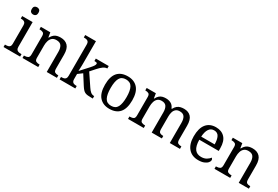

<svg xmlns="http://www.w3.org/2000/svg" viewBox="65 -1799 4122 2847"><g transform="rotate(30 2126.0 -375.0)"><path d="M23 0V-42H36Q58 -42 76.5 -46.5Q95 -51 106.5 -65.5Q118 -80 118 -109V-426Q118 -456 106.5 -470.5Q95 -485 76.5 -489.5Q58 -494 36 -494H33V-536H212V-114Q212 -83 223 -67.5Q234 -52 253 -47Q272 -42 294 -42H307V0ZM161 -636Q137 -636 120.5 -650Q104 -664 104 -698Q104 -733 120.5 -746.5Q137 -760 161 -760Q184 -760 201 -746.5Q218 -733 218 -698Q218 -664 201 -650Q184 -636 161 -636Z M348 0V-42H356Q390 -42 414 -54.5Q438 -67 438 -114V-426Q438 -470 414.5 -482Q391 -494 358 -494H353V-536H515L528 -455H533Q554 -493 577.5 -512.5Q601 -532 629 -539Q657 -546 689 -546Q768 -546 812.5 -499.5Q857 -453 857 -350V-114Q857 -67 877.5 -54.5Q898 -42 932 -42H937V0H763V-345Q763 -410 738.5 -446Q714 -482 653 -482Q608 -482 581.5 -459.5Q555 -437 543.5 -400Q532 -363 532 -320V-109Q532 -65 555.5 -53.5Q579 -42 612 -42H617V0Z M983 0V-42H991Q1014 -42 1032.5 -47Q1051 -52 1062 -67.5Q1073 -83 1073 -114V-650Q1073 -680 1061.5 -694.5Q1050 -709 1031.5 -713.5Q1013 -718 991 -718H983V-760H1167V-374Q1167 -361 1166.5 -340Q1166 -319 1165 -298Q1164 -277 1163.5 -262.5Q1163 -248 1163 -248L1288 -385Q1320 -421 1331.5 -440.5Q1343 -460 1343 -474Q1343 -487 1331 -490.5Q1319 -494 1294 -494V-536H1515V-494Q1481 -494 1447 -469.5Q1413 -445 1374 -401L1304 -322L1437 -124Q1463 -84 1488.5 -63Q1514 -42 1548 -42H1551V0H1537Q1494 0 1465 -3Q1436 -6 1416.5 -15.5Q1397 -25 1379.5 -44.5Q1362 -64 1341 -97L1241 -254L1167 -199V-109Q1167 -80 1178.5 -65.5Q1190 -51 1208.5 -46.5Q1227 -42 1249 -42H1252V0Z M1837 10Q1729 10 1667 -59Q1605 -128 1605 -269Q1605 -409 1664.5 -477.5Q1724 -546 1840 -546Q1948 -546 2010 -477.5Q2072 -409 2072 -269Q2072 -128 2012.5 -59Q1953 10 1837 10ZM1839 -42Q1914 -42 1944.5 -99.5Q1975 -157 1975 -269Q1975 -381 1944 -437Q1913 -493 1838 -493Q1763 -493 1732.5 -437Q1702 -381 1702 -269Q1702 -157 1733 -99.5Q1764 -42 1839 -42Z M2155 0V-42H2168Q2202 -42 2223.5 -54.5Q2245 -67 2245 -114V-426Q2245 -470 2223 -482Q2201 -494 2168 -494H2165V-536H2322L2335 -455H2340Q2360 -493 2383 -512.5Q2406 -532 2433 -539Q2460 -546 2491 -546Q2539 -546 2578 -525.5Q2617 -505 2636 -455H2644Q2664 -493 2688.5 -512.5Q2713 -532 2741.5 -539Q2770 -546 2801 -546Q2878 -546 2921 -499.5Q2964 -453 2964 -350V-114Q2964 -67 2985.5 -54.5Q3007 -42 3041 -42H3044V0H2870V-345Q2870 -410 2846.5 -446Q2823 -482 2765 -482Q2724 -482 2699.5 -461.5Q2675 -441 2664.5 -407Q2654 -373 2654 -333V-114Q2654 -67 2675.5 -54.5Q2697 -42 2731 -42H2734V0H2560V-345Q2560 -410 2536.5 -446Q2513 -482 2455 -482Q2412 -482 2386.5 -459.5Q2361 -437 2350 -400Q2339 -363 2339 -320V-109Q2339 -65 2363.5 -53.5Q2388 -42 2421 -42H2424V0Z M3359 10Q3250 10 3188.5 -62Q3127 -134 3127 -264Q3127 -404 3185 -475Q3243 -546 3349 -546Q3446 -546 3501.5 -486Q3557 -426 3557 -307V-261H3224Q3226 -152 3263.5 -102.5Q3301 -53 3373 -53Q3425 -53 3461.5 -74.5Q3498 -96 3516 -123Q3523 -120 3529 -111Q3535 -102 3535 -89Q3535 -69 3516 -46Q3497 -23 3458 -6.5Q3419 10 3359 10ZM3456 -315Q3456 -395 3431.5 -443.5Q3407 -492 3347 -492Q3292 -492 3261.5 -446.5Q3231 -401 3226 -315Z M3635 0V-42H3643Q3677 -42 3701 -54.5Q3725 -67 3725 -114V-426Q3725 -470 3701.5 -482Q3678 -494 3645 -494H3640V-536H3802L3815 -455H3820Q3841 -493 3864.5 -512.5Q3888 -532 3916 -539Q3944 -546 3976 -546Q4055 -546 4099.5 -499.5Q4144 -453 4144 -350V-114Q4144 -67 4164.5 -54.5Q4185 -42 4219 -42H4224V0H4050V-345Q4050 -410 4025.5 -446Q4001 -482 3940 -482Q3895 -482 3868.5 -459.5Q3842 -437 3830.5 -400Q3819 -363 3819 -320V-109Q3819 -65 3842.5 -53.5Q3866 -42 3899 -42H3904V0Z"/></g></svg>

Font: Noto Serif Toto
Style: Regular
Weight: 400
Designer: Monotype Design Team
Foundry: Monotype Imaging Inc.
Version: Version 2.001